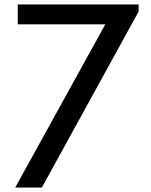

<svg xmlns="http://www.w3.org/2000/svg" viewBox="-20 -845 680 865"><path d="M48.5 0H168.5L604.5 -793V-825H60V-735.5H454.5Z"/></svg>

Font: Spartan Medium
Style: Regular
Weight: 500
Designer: Matt Bailey, Mirko Velimirovic
Foundry: Matt Bailey
Version: Version 1.003; ttfautohint (v1.8.3)